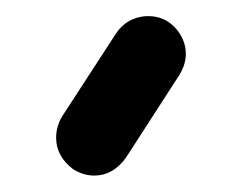

<svg xmlns="http://www.w3.org/2000/svg" viewBox="-20 -898 296 236"><path d="M96 -682.2Q82.2 -682.2 69.8 -690.1Q49 -705.9 49 -728.7Q49 -742.6 56.4 -755L122.3 -856.4Q135.1 -876.2 159.4 -878.2H161.9Q182.2 -878.2 195.3 -863.9Q208.4 -849.5 208.4 -831.7Q208.4 -818.8 200.5 -805.9L134.7 -704Q118.8 -682.2 96 -682.2Z"/></svg>

Font: AKL FREE 002
Style: Regular
Weight: 400
Designer: AKL
Foundry: AKL
Version: Version 1.00;August 17, 2024;FontCreator 13.0.0.2675 64-bit